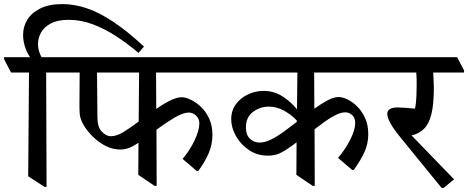

<svg xmlns="http://www.w3.org/2000/svg" viewBox="-48 -900 2292 940"><path d="M180 15H170L90 -37L94 -545H6L-28 -610V-620H99Q81 -648 73 -675.5Q65 -703 65 -729Q65 -769 85.5 -803Q106 -837 149 -858.5Q192 -880 257 -880Q316 -880 377 -859.5Q438 -839 507 -793Q576 -747 657 -672L630 -641Q577 -686 521 -722.5Q465 -759 406.5 -781Q348 -803 288 -803Q235 -803 201.5 -785.5Q168 -768 153 -741Q138 -714 138 -683Q138 -666 142.5 -651Q147 -636 155 -620H261L295 -555V-545H178Z M923 -63H915L846 -122Q881 -163 904.5 -212.5Q928 -262 928 -296Q928 -319 912 -334Q896 -349 876 -349Q849 -349 806.5 -324Q764 -299 718 -265L719 10H709L629 -44L630 -201Q605 -184 584.5 -176Q564 -168 540 -168Q504 -168 469.5 -185.5Q435 -203 406.5 -231Q378 -259 360.5 -289.5Q343 -320 342 -347Q341 -361 341 -373Q341 -385 341 -396Q341 -425 341.5 -465.5Q342 -506 342 -545H273L239 -610V-620H1033L1067 -555V-545H716L717 -367Q766 -400 794 -412Q822 -424 842 -424Q860 -424 885.5 -412Q911 -400 935.5 -377Q960 -354 976 -319.5Q992 -285 992 -240Q992 -194 974.5 -152Q957 -110 923 -63ZM631 -305 633 -545H427L429 -325Q429 -278 450.5 -255.5Q472 -233 494 -233Q523 -233 555.5 -253Q588 -273 631 -305Z M1684 -68H1676L1607 -127Q1642 -168 1666.5 -216Q1691 -264 1691 -297Q1691 -323 1676.5 -336.5Q1662 -350 1643 -350Q1621 -350 1594.5 -336.5Q1568 -323 1541.5 -304Q1515 -285 1492 -267L1493 10H1483L1403 -44L1404 -203Q1372 -179 1350 -165Q1328 -151 1308.5 -144.5Q1289 -138 1263 -138Q1212 -138 1171.5 -165Q1131 -192 1107.5 -233.5Q1084 -275 1084 -316Q1084 -359 1107 -390Q1130 -421 1166.5 -438Q1203 -455 1242 -455Q1293 -455 1334.5 -428.5Q1376 -402 1406 -365L1408 -545H1045L1011 -610V-620H1796L1830 -555V-545H1490L1491 -368Q1522 -390 1553.5 -407.5Q1585 -425 1610 -425Q1628 -425 1652.5 -413.5Q1677 -402 1700.5 -379Q1724 -356 1739.5 -322Q1755 -288 1755 -243Q1755 -197 1736.5 -156Q1718 -115 1684 -68ZM1405 -303V-310Q1379 -338 1343 -358Q1307 -378 1268 -378Q1225 -378 1190.5 -352Q1156 -326 1156 -277Q1156 -239 1176 -220.5Q1196 -202 1223 -202Q1249 -202 1280 -217.5Q1311 -233 1343 -256.5Q1375 -280 1405 -303Z M2124 20H2114L1916 -223Q1879 -268 1863.5 -296.5Q1848 -325 1848 -342Q1848 -374 1899 -374Q1914 -374 1940 -372Q1966 -370 1984 -368Q1989 -393 1990.5 -425.5Q1992 -458 1992 -482Q1992 -503 1991.5 -518Q1991 -533 1990 -545H1808L1774 -610V-620H2190L2224 -555V-545H2073Q2074 -526 2075 -503Q2076 -480 2076 -471Q2076 -389 2064 -341Q2052 -293 2027.5 -269Q2003 -245 1967 -237L2175 -22Z"/></svg>

Font: Tiro Devanagari Marathi
Style: Regular
Weight: 400
Designer: Devanagari: John Hudson & Fiona Ross. Latin: John Hudson.
Foundry: Tiro Typeworks Ltd.
Version: Version 1.52